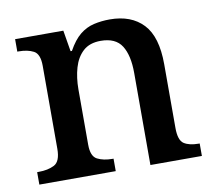

<svg xmlns="http://www.w3.org/2000/svg" viewBox="-66 -623 783 698"><g transform="rotate(-10 326.0 -273.5)"><path d="M25 0V-46H31Q65 -46 88.5 -58Q112 -70 112 -117V-423Q112 -467 90 -478.5Q68 -490 35 -490H30V-536H208L221 -458H226Q247 -496 270.5 -515Q294 -534 322 -540.5Q350 -547 381 -547Q460 -547 504 -500.5Q548 -454 548 -352V-117Q548 -71 567.5 -58.5Q587 -46 621 -46H625V0H435V-340Q435 -405 412.5 -440.5Q390 -476 335 -476Q294 -476 270 -454Q246 -432 235.5 -395.5Q225 -359 225 -316V-112Q225 -69 247.5 -57.5Q270 -46 303 -46H307V0Z"/></g></svg>

Font: Noto Nastaliq Urdu Medium
Style: Regular
Weight: 500
Designer: Monotype Design Team (Patrick Giasson: type design, Kamal Mansour: OpenType code, Glenda Bellarosa). Updated by Simon Co
Foundry: Monotype Imaging Inc., Simon Cozens
Version: Version 3.007